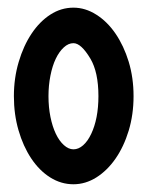

<svg xmlns="http://www.w3.org/2000/svg" viewBox="-20 -474 383 499"><path d="M16.1 -224.1Q16.1 -271 28.6 -313Q41 -355 62 -386.5Q83 -418 110.8 -436Q138.7 -454.1 170.9 -454.1Q201.7 -454.1 230.2 -436Q258.8 -418 280.3 -386.5Q301.8 -355 314.5 -313.5Q327.1 -272 327.1 -224.1Q327.1 -176.3 314.5 -134.5Q301.8 -92.8 280.3 -61.8Q258.8 -30.8 230.5 -12.9Q202.1 4.9 170.9 4.9Q138.7 4.9 110.4 -12.9Q82 -30.8 61 -62.5Q40 -94.2 28.1 -135.5Q16.1 -176.8 16.1 -224.1ZM106 -224.1Q106 -195.3 111.1 -170.2Q116.2 -145 125 -126.5Q133.8 -107.9 146 -96.9Q158.2 -85.9 170.9 -85.9Q184.1 -85.9 196 -96.4Q208 -106.9 217 -126Q226.1 -145 231 -169.9Q235.8 -194.8 235.8 -224.1Q235.8 -286.6 214.8 -321.8Q190.9 -361.8 170.9 -361.8Q157.7 -361.8 145.8 -350.8Q133.8 -339.8 125 -321.5Q116.2 -303.2 111.1 -277.6Q106 -252 106 -224.1Z"/></svg>

Font: Fundamental  Brigade Condensed
Style: Regular
Weight: 400
Width: 3
Designer: Peter Wiegel, original typeface by Carl Albert Fahrenwaldt 1901
Foundry: Peter Wiegel
Version: Version 0.000 2012 initial release